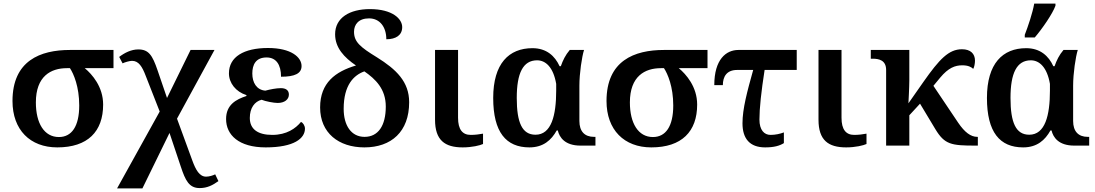

<svg xmlns="http://www.w3.org/2000/svg" viewBox="-20 -816 6136 1076"><path d="M301 10C472 10 558 -79 558 -230C558 -330 496 -400 455 -434H616V-536H372C206 -536 50 -476 50 -250C50 -88 149 10 301 10ZM310 -48C228 -48 181 -125 181 -242C181 -389 265 -434 355 -434H372C393 -402 424 -330 424 -225C424 -108 382 -48 310 -48Z M636 240H778L930 -71L993 117C1019 196 1040 238 1099 238C1141 238 1172 222 1204 199L1186 161C1174 167 1153 174 1135 174C1098 174 1077 136 1058 84L972 -151L1182 -536H1048L916 -267L863 -422C834 -507 813 -539 755 -539C715 -539 678 -520 648 -497L667 -461C679 -467 706 -475 720 -475C757 -475 777 -443 797 -390L875 -191Z M1469 10C1629 10 1689 -41 1689 -95C1689 -112 1678 -128 1667 -133C1637 -96 1586 -60 1506 -60C1425 -60 1380 -92 1380 -155C1380 -211 1407 -247 1446 -257C1467 -248 1515 -239 1536 -239C1575 -239 1599 -259 1599 -286C1599 -311 1581 -322 1554 -322C1528 -322 1493 -315 1467 -308C1418 -312 1394 -353 1394 -404C1394 -453 1413 -494 1474 -494C1528 -494 1555 -453 1555 -386C1632 -386 1670 -404 1670 -446C1670 -495 1612 -547 1482 -547C1346 -547 1263 -497 1263 -405C1263 -351 1301 -302 1361 -283V-278C1303 -259 1247 -229 1247 -149C1247 -60 1318 10 1469 10Z M2022 10C2173 10 2273 -78 2273 -243C2273 -358 2201 -427 2092 -495C1999 -552 1964 -581 1964 -638C1964 -679 1990 -713 2048 -713C2110 -713 2145 -663 2145 -596C2199 -596 2234 -619 2234 -664C2234 -710 2180 -765 2053 -765C1940 -765 1858 -717 1858 -624C1858 -548 1909 -494 1975 -449C1860 -415 1774 -352 1774 -214C1774 -71 1878 10 2022 10ZM2023 -49C1949 -49 1906 -112 1906 -206C1906 -340 1963 -395 2022 -416C2084 -373 2142 -318 2142 -219C2142 -111 2099 -49 2023 -49Z M2573 10C2625 10 2670 -1 2687 -9V-67C2666 -63 2642 -60 2618 -60C2572 -60 2547 -90 2547 -156V-536H2418V-145C2418 -30 2473 10 2573 10Z M2947 10C3025 10 3070 -31 3100 -85H3106C3115 -46 3146 0 3233 0H3317V-49H3309C3256 -49 3227 -80 3227 -138V-336C3227 -405 3241 -498 3253 -536H3173C3149 -508 3134 -477 3123 -445H3116C3090 -502 3043 -546 2964 -546C2832 -546 2744 -460 2744 -267C2744 -75 2816 10 2947 10ZM2981 -61C2906 -61 2876 -129 2876 -267C2876 -406 2911 -478 2990 -478C3038 -478 3081 -439 3097 -346V-308C3097 -169 3070 -61 2981 -61Z M3630 10C3801 10 3887 -79 3887 -230C3887 -330 3825 -400 3784 -434H3945V-536H3701C3535 -536 3379 -476 3379 -250C3379 -88 3478 10 3630 10ZM3639 -48C3557 -48 3510 -125 3510 -242C3510 -389 3594 -434 3684 -434H3701C3722 -402 3753 -330 3753 -225C3753 -108 3711 -48 3639 -48Z M4268 10C4318 10 4349 1 4373 -14V-74C4352 -66 4326 -60 4298 -60C4263 -60 4236 -87 4236 -146C4236 -209 4246 -302 4265 -424H4445V-536H4118C4049 -536 3983 -483 3983 -339H4031C4031 -386 4052 -424 4111 -424H4201C4167 -302 4141 -206 4141 -125C4141 -40 4181 10 4268 10Z M4722 10C4774 10 4819 -1 4836 -9V-67C4815 -63 4791 -60 4767 -60C4721 -60 4696 -90 4696 -156V-536H4567V-145C4567 -30 4622 10 4722 10Z M4946 0H5076V-170L5136 -235L5222 -92C5274 -6 5311 0 5446 0H5460V-49H5457C5420 -49 5386 -75 5350 -128L5211 -335L5249 -381C5295 -436 5332 -450 5373 -450C5406 -450 5424 -440 5434 -430C5440 -439 5444 -461 5444 -476C5444 -515 5419 -540 5371 -540C5297 -540 5245 -485 5155 -357L5071 -237C5071 -237 5076 -329 5076 -365V-536H4860V-487H4871C4905 -487 4946 -479 4946 -424Z M5723 -606H5779C5821 -655 5879 -739 5895 -784V-796H5776C5767 -744 5741 -667 5723 -621ZM5714 10C5792 10 5837 -31 5867 -85H5873C5882 -46 5913 0 6000 0H6084V-49H6076C6023 -49 5994 -80 5994 -138V-336C5994 -405 6008 -498 6020 -536H5940C5916 -508 5901 -477 5890 -445H5883C5857 -502 5810 -546 5731 -546C5599 -546 5511 -460 5511 -267C5511 -75 5583 10 5714 10ZM5748 -61C5673 -61 5643 -129 5643 -267C5643 -406 5678 -478 5757 -478C5805 -478 5848 -439 5864 -346V-308C5864 -169 5837 -61 5748 -61Z"/></svg>

Font: Noto Serif Semi
Style: Regular
Weight: 600
Designer: Monotype Design Team
Foundry: Monotype Imaging Inc.
Version: Version 1.002